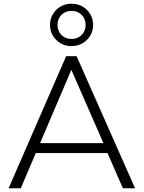

<svg xmlns="http://www.w3.org/2000/svg" viewBox="-20 -1005 768 1025"><path d="M26 0 333 -705H389L701 0H636L554 -188H171L91 0ZM360 -630 194 -241H532L362 -630ZM362 -759Q313 -759 280 -792Q247 -825 247 -872Q247 -919 280 -952Q313 -985 362 -985Q411 -985 444 -952Q477 -919 477 -872Q477 -825 444 -792Q411 -759 362 -759ZM362 -797Q395 -797 416 -818.5Q437 -840 437 -872Q437 -904 416 -925.5Q395 -947 362 -947Q329 -947 308 -925.5Q287 -904 287 -872Q287 -840 308 -818.5Q329 -797 362 -797Z"/></svg>

Font: Mulish Light
Style: Regular
Weight: 300
Designer: Vernon Adams
Foundry: Vernon Adams
Version: Version 3.603; ttfautohint (v1.8.3)